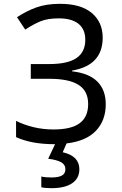

<svg xmlns="http://www.w3.org/2000/svg" viewBox="-20 -744 640 1004"><path d="M328 6 308 52Q395 72 395 141Q395 188 357.5 214Q320 240 248 240Q214 240 196 235V179Q216 184 249 184Q285 184 303.5 174Q322 164 322 141Q322 117 300 104.5Q278 92 232 86L268 10H265Q144 10 64 -27V-112Q103 -92 153.5 -79.5Q204 -67 260 -67Q353 -67 397 -100Q441 -133 441 -200Q441 -268 391 -300Q341 -332 238 -332H141V-409H236Q334 -409 380 -440.5Q426 -472 426 -536Q426 -591 390.5 -619.5Q355 -648 287 -648Q229 -648 191.5 -632.5Q154 -617 112 -589L69 -654Q117 -686 169.5 -705Q222 -724 294 -724Q403 -724 460 -676Q517 -628 517 -547Q517 -402 357 -375V-371Q446 -361 489.5 -317Q533 -273 533 -199Q533 -114 481.5 -60Q430 -6 328 6Z"/></svg>

Font: Noto Sans Mono UI
Style: Regular
Weight: 400
Monospace: yes
Designer: Monotype Design team
Foundry: Monotype Imaging Inc.
Version: Version 1.000